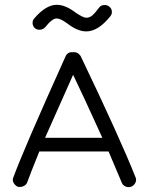

<svg xmlns="http://www.w3.org/2000/svg" viewBox="-20 -770 623 801"><path d="M54 9Q43 4 37 -7Q31 -18 35 -28Q78 -146 254 -536Q263 -554 283 -552Q303 -555 316 -537Q481 -193 546 -29Q550 -18 544.5 -7Q539 4 527 9Q516 13 504 8Q492 3 488 -8L433 -138H144Q106 -44 93 -8Q89 2 77 7Q65 12 54 9ZM407 -195Q324 -378 285 -458Q219 -311 168 -195ZM340 -639Q303 -639 261 -672Q232 -693 217 -693Q214 -693 211 -692.5Q208 -692 205 -690.5Q202 -689 200 -687.5Q198 -686 194.5 -683.5Q191 -681 189 -679Q187 -677 183.5 -673.5Q180 -670 178.5 -668Q177 -666 173 -661.5Q169 -657 167 -655Q159 -647 147 -646Q135 -645 126 -652Q117 -660 116 -672Q115 -684 122 -692Q171 -750 217 -750Q253 -750 296 -717Q327 -696 340 -696Q354 -696 365.5 -706Q377 -716 394 -739Q401 -748 413.5 -749Q426 -750 435 -743Q445 -736 446.5 -724Q448 -712 441 -703Q390 -639 340 -639Z"/></svg>

Font: Hoogli Medium
Style: Regular
Weight: 500
Designer: Anand Singh Naorem
Foundry: Brand New Type
Version: Version 1.00 b007